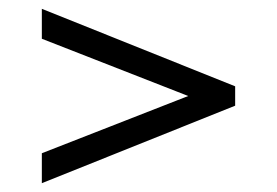

<svg xmlns="http://www.w3.org/2000/svg" viewBox="-20 -568 628 436"><path d="M75 -152V-220L433 -360V-340L75 -480V-548L514 -372V-328Z"/></svg>

Font: Pathway Extreme
Style: Regular
Weight: 400
Designer: Eduardo Rodriguez Tunni
Foundry: Eduardo Rodriguez Tunni
Version: Version 1.001;gftools[0.9.26]